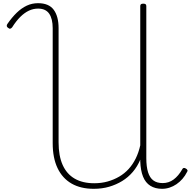

<svg xmlns="http://www.w3.org/2000/svg" viewBox="-20 -1168 1221 1206"><path d="M569 18Q487 18 429.5 -15Q372 -48 341.5 -112Q311 -176 311 -269V-991Q311 -1050 289 -1082Q267 -1114 219 -1114Q189 -1114 161.5 -1101Q134 -1088 108 -1062.5Q82 -1037 56 -996Q51 -990 45 -988Q39 -986 31 -993Q23 -998 22.5 -1004.5Q22 -1011 26 -1017Q55 -1059 85 -1088Q115 -1117 148 -1132.5Q181 -1148 219 -1148Q287 -1148 317.5 -1106.5Q348 -1065 348 -991V-274Q348 -189 373.5 -132Q399 -75 449 -46Q499 -17 572 -17Q617 -17 656 -28Q695 -39 728.5 -58.5Q762 -78 788 -106.5Q814 -135 832.5 -172.5Q851 -210 861 -255V-1130Q861 -1138 865.5 -1141.5Q870 -1145 880 -1145Q890 -1145 894.5 -1141.5Q899 -1138 899 -1130V-175Q899 -121 910 -86Q921 -51 943.5 -34.5Q966 -18 1002 -18Q1040 -18 1070.5 -40.5Q1101 -63 1125 -105Q1128 -112 1134 -113Q1140 -114 1148 -109Q1154 -106 1157 -100Q1160 -94 1155 -88Q1143 -64 1126 -44.5Q1109 -25 1088.5 -11Q1068 3 1045 10.5Q1022 18 998 18Q955 18 924.5 -1Q894 -20 878.5 -58.5Q863 -97 861 -155Q861 -159 861 -161Q861 -163 861 -165Q843 -122 814 -88Q785 -54 747.5 -31Q710 -8 665.5 5Q621 18 569 18Z"/></svg>

Font: Playwrite BR Thin
Style: Regular
Weight: 250
Version: Version 1.003